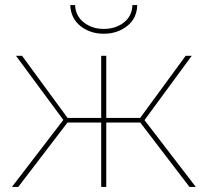

<svg xmlns="http://www.w3.org/2000/svg" viewBox="-20 -737 819 757"><path d="M727 0 526 -263 544 -271 752 0ZM27 0 235 -271 253 -263 52 0ZM235 -257 43 -517H67L253 -263ZM233 -254V-272H386V-254ZM379 0V-517H399V0ZM391 -254V-272H546V-254ZM545 -257 526 -263 712 -517H736ZM389 -604Q335 -604 297 -634.5Q259 -665 257 -717H276Q278 -674 310.5 -648.5Q343 -623 389 -623Q436 -623 468.5 -648.5Q501 -674 502 -717H521Q520 -665 481.5 -634.5Q443 -604 389 -604Z"/></svg>

Font: Montserrat Thin
Style: Regular
Weight: 100
Designer: Julieta Ulanovsky
Foundry: Julieta Ulanovsky
Version: Version 9.000